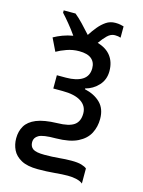

<svg xmlns="http://www.w3.org/2000/svg" viewBox="-129 -741 757 1019"><g transform="rotate(15 250.0 -232.0)"><path d="M424 203Q413 193 391 187.5Q369 182 342 182Q312 182 269.5 186Q227 190 178 190Q120 190 86.5 171.5Q53 153 39 124Q25 95 25 61Q25 22 42.5 -7.5Q60 -37 101 -54Q142 -71 215 -73Q279 -74 307 -94Q335 -114 335 -158Q335 -199 300 -222Q265 -245 197 -245H147V-318H197Q254 -318 286.5 -338.5Q319 -359 319 -402Q319 -435 297 -453.5Q275 -472 229 -472Q194 -472 161.5 -460.5Q129 -449 107 -436L73 -506Q94 -518 120.5 -528Q147 -538 177 -543Q157 -572 133 -601Q109 -630 93 -647V-660H158Q179 -643 202 -619Q225 -595 250 -567Q266 -592 284.5 -614.5Q303 -637 325 -652Q347 -667 376 -667Q392 -667 403.5 -664.5Q415 -662 422 -660V-598Q409 -603 390 -603Q368 -603 349 -584.5Q330 -566 312 -540Q361 -526 386 -493Q411 -460 411 -411Q411 -364 381.5 -332Q352 -300 310 -289V-285Q364 -273 396.5 -241Q429 -209 429 -153Q429 -110 410.5 -74Q392 -38 348.5 -16Q305 6 229 7Q158 7 135 20.5Q112 34 112 58Q112 83 129 95Q146 107 192 107Q236 107 272 103.5Q308 100 340 100Q375 100 395 106Q415 112 424 120Z"/></g></svg>

Font: Noto Sans Mono ExtraCondensed Medium
Style: Regular
Weight: 500
Width: 2
Designer: Monotype Design Team
Foundry: Monotype Imaging Inc.
Version: Version 2.014